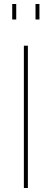

<svg xmlns="http://www.w3.org/2000/svg" viewBox="-20 -938 258 958"><path d="M41 -840.8V-918H61V-840.8ZM157.2 -840.8V-918H176.8V-840.8ZM99.1 0V-710H119.1V0Z"/></svg>

Font: Rawline Thin
Style: Regular
Weight: 250
Designer: Matt McInerney, Pablo Impallari, Rodrigo Fuenzalida
Foundry: Matt McInerney, Pablo Impallari, Rodrigo Fuenzalida
Version: Version 4.020;PS 004.020;hotconv 1.0.88;makeotf.lib2.5.64775